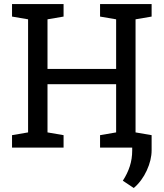

<svg xmlns="http://www.w3.org/2000/svg" viewBox="-20 -731 811 951"><path d="M39.6 0V-61.5L119.1 -75.2V-635.3L39.6 -648.9V-710.9H294.9V-648.9L215.3 -635.3V-389.6H555.2V-635.3L475.6 -648.9V-710.9H731V-648.9L651.4 -635.3V-75.2L731 -61.5V0H475.6V-61.5L555.2 -75.2V-314H215.3V-75.2L294.9 -61.5V0ZM642.6 200.2 588.4 164.1Q611.3 128.9 623 92.3Q634.8 55.7 634.8 14.6V-59.6H731V13.2Q731 61 707 113.3Q683.1 165.5 642.6 200.2Z"/></svg>

Font: Roboto Slab
Style: Regular
Weight: 400
Designer: Google
Version: Version 2.000; ttfautohint (v1.8.1.43-b0c9)